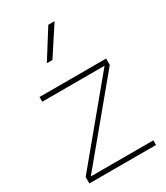

<svg xmlns="http://www.w3.org/2000/svg" viewBox="-190 -847 805 930"><g transform="rotate(-30 212.5 -382.5)"><path d="M238.8 -765.1 139.6 -607.4H170.9L273.9 -765.1ZM26.9 -457H375.5L26.9 -36.1V0H399.4V-25.9H49.8L399.4 -447.8V-483.4H26.9Z"/></g></svg>

Font: Estedad VF
Style: Regular
Weight: 100
Designer: Amin Abedi
Version: Version 7.3